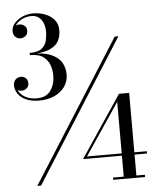

<svg xmlns="http://www.w3.org/2000/svg" viewBox="-60 -861 829 1014"><g transform="rotate(-5 354.5 -354.0)"><path d="M96.5 100 572.5 -650H592L116.5 100ZM147.5 -348Q104 -348 75.8 -361.2Q47.5 -374.5 33.8 -395.5Q20 -416.5 20 -438.5Q20 -458.5 31.5 -470Q43 -481.5 60 -481.5Q75.5 -481.5 86 -471.5Q96.5 -461.5 96.5 -443.5Q96.5 -428 85 -418Q73.5 -408 58 -408Q44 -408 32.2 -417Q20.5 -426 20.5 -438.5H32Q32 -418 44.5 -400.2Q57 -382.5 80 -371.8Q103 -361 134 -361Q185.5 -361 208.5 -394.5Q231.5 -428 231.5 -475Q231.5 -499 223 -526Q214.5 -553 190.2 -572.2Q166 -591.5 117.5 -591.5V-599Q190 -599 230 -581.5Q270 -564 286 -535.8Q302 -507.5 302 -474Q302 -435 281 -406.8Q260 -378.5 225 -363.2Q190 -348 147.5 -348ZM498.5 103V91H555.5V-305.5L371.5 -32H688.5V-20H349.5L568.5 -347H622.5V91H667.5V103ZM117.5 -596V-603Q163 -603 183 -620Q203 -637 208.2 -661.5Q213.5 -686 213.5 -708Q213.5 -733.5 205.2 -753.5Q197 -773.5 181.5 -785Q166 -796.5 142.5 -796.5Q126 -796.5 109.5 -791.5Q93 -786.5 79.5 -776.8Q66 -767 58 -754Q50 -741 50 -725.5H38.5Q38.5 -740.5 51 -749Q63.5 -757.5 76.5 -757.5Q91.5 -757.5 103.2 -748.2Q115 -739 115 -721.5Q115 -702 102.2 -693Q89.5 -684 76.5 -684Q61 -684 49.2 -694.8Q37.5 -705.5 37.5 -725.5Q37.5 -748 53.8 -767Q70 -786 96.5 -797.8Q123 -809.5 153.5 -809.5Q187 -809.5 217 -798Q247 -786.5 265.5 -764.2Q284 -742 284 -708.5Q284 -678.5 271.2 -653Q258.5 -627.5 222.8 -611.8Q187 -596 117.5 -596Z"/></g></svg>

Font: Bodoni Moda Medium
Style: Regular
Weight: 500
Designer: Owen Earl
Foundry: indestructible type
Version: Version 2.005